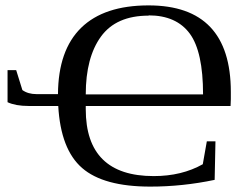

<svg xmlns="http://www.w3.org/2000/svg" viewBox="-20 -682 918 712"><path d="M537 10Q364 10 284.5 -59Q205 -128 196 -289H86Q38 -289 8 -303V-422H40L63 -348Q84 -333 115 -333H195Q196 -496 281 -579Q366 -662 531 -662Q836 -662 836 -341V-314L835 -289H298V-277Q298 -29 550 -29Q654 -29 732 -73L747 -158H779L776 -15Q657 10 537 10ZM531 -625V-624Q411 -624 354.5 -546.5Q298 -469 298 -332H733Q733 -490 684 -557Q634 -625 531 -625Z"/></svg>

Font: Libra Serif Modern
Style: Regular
Weight: 400
Designer: Stefan Peev, Context Ltd
Foundry: Stefan Peev, Context Ltd
Version: Version 1.000